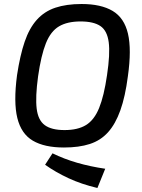

<svg xmlns="http://www.w3.org/2000/svg" viewBox="-20 -723 709 958"><path d="M387 -703Q484 -703 542 -668.5Q600 -634 618.5 -555Q637 -476 618 -342Q605 -241 580.5 -172.5Q556 -104 519 -63Q482 -22 428 -4.5Q374 13 299 13Q202 13 144 -21Q86 -55 66.5 -134Q47 -213 65 -348Q80 -447 103 -514.5Q126 -582 163.5 -624Q201 -666 256 -684.5Q311 -703 387 -703ZM242 42Q299 70 364.5 89Q430 108 505 119L466 215Q386 196 321.5 166Q257 136 205 99ZM382 -616Q316 -616 274.5 -591.5Q233 -567 209 -507Q185 -447 170 -342Q156 -239 163 -181Q170 -123 203.5 -98.5Q237 -74 302 -74Q368 -74 409 -99Q450 -124 474.5 -184Q499 -244 514 -348Q530 -454 522.5 -512Q515 -570 481 -593Q447 -616 382 -616Z"/></svg>

Font: Exo 2 Medium
Style: Italic
Weight: 500
Italic angle: -8°
Designer: Natanael Gama
Foundry: Natanael Gama
Version: Version 2.010